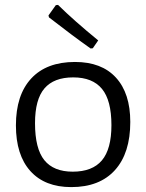

<svg xmlns="http://www.w3.org/2000/svg" viewBox="-20 -757 597 784"><path d="M381 -592C315.7 -645.3 261 -693.7 217 -737L208 -736L178 -694L180 -686C246 -634.7 302.7 -592.3 350 -559L359 -560ZM453.5 -440C414.5 -482.7 358.7 -504 286 -504C208.7 -504 149.2 -481.5 107.5 -436.5C65.8 -391.5 45 -327.7 45 -245C45 -164.3 64.7 -102.2 104 -58.5C143.3 -14.8 199 7 271 7C348.3 7 407.8 -16.2 449.5 -62.5C491.2 -108.8 512 -174.3 512 -259C512 -337 492.5 -397.3 453.5 -440ZM161.5 -396C187.2 -426 226.3 -441 279 -441C331.7 -441 370.8 -425.3 396.5 -394C422.2 -362.7 435 -313.3 435 -246C435 -180.7 422 -132.7 396 -102C370 -71.3 330.3 -56 277 -56C225 -56 186.3 -71.7 161 -103C135.7 -134.3 123 -184.7 123 -254C123 -318.7 135.8 -366 161.5 -396Z"/></svg>

Font: Alegreya Sans SC
Style: Regular
Weight: 400
Designer: Juan Pablo del Peral
Foundry: Huerta Tipografica
Version: Version 1.000;PS 001.000;hotconv 1.0.70;makeotf.lib2.5.58329